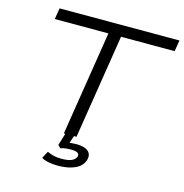

<svg xmlns="http://www.w3.org/2000/svg" viewBox="-127 -821 1081 1131"><g transform="rotate(15 414.0 -256.0)"><path d="M312 0 413 -637H86L97 -705H828L817 -637H490L389 0ZM325 193Q296 193 268.5 187.5Q241 182 226 172L249 129Q271 139 290.5 143.5Q310 148 335 148Q377 148 398 138.5Q419 129 426 111Q429 95 417.5 88Q406 81 379 81Q364 81 347.5 82.5Q331 84 314 90L298 74L327 -20H380L355 56L332 50Q354 45 370 43.5Q386 42 399 42Q431 42 452.5 50Q474 58 483 74.5Q492 91 485 115Q474 153 432 173Q390 193 325 193Z"/></g></svg>

Font: Nunito Sans 7pt Expanded Light
Style: Italic
Weight: 300
Width: 7
Italic angle: -9°
Designer: Vernon Adams
Foundry: Vernon Adams
Version: Version 3.101;gftools[0.9.27]